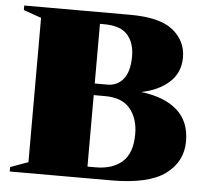

<svg xmlns="http://www.w3.org/2000/svg" viewBox="-51 -770 893 824"><g transform="rotate(5 395.0 -357.5)"><path d="M20.5 0V-19L97 -47V-668.5L20.5 -695.5V-715H477Q605.5 -715 662 -669Q718.5 -623 718.5 -552Q718.5 -486.5 672.5 -445Q626.5 -403.5 552.5 -389Q653.5 -377 708.2 -328.8Q763 -280.5 763 -195Q763 -107 690.5 -53.5Q618 0 456.5 0ZM368 -665H351V-408H406Q449 -408 474.8 -440.8Q500.5 -473.5 500.5 -538.5Q500.5 -596 470 -630.5Q439.5 -665 368 -665ZM399.5 -358H351V-50H386Q459.5 -50 501.2 -87.5Q543 -125 543 -206.5Q543 -273 508.5 -315.5Q474 -358 399.5 -358Z"/></g></svg>

Font: Newsreader Display ExtraBold
Style: Regular
Weight: 800
Designer: Hugues Gentile
Foundry: Production Type
Version: Version 1.001